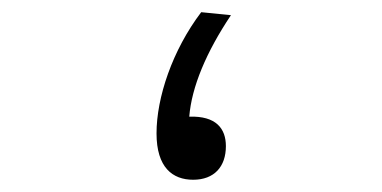

<svg xmlns="http://www.w3.org/2000/svg" viewBox="-20 -292 626 315"><path d="M296.9 2.9C331.5 2.9 350.6 -18.6 350.6 -52.2C350.6 -81.1 334.5 -102.1 290.5 -100.6C294.4 -149.4 318.4 -206.5 358.9 -267.1L310.1 -272C262.7 -209.5 236.8 -131.8 236.8 -73.2C236.8 -17.1 263.2 2.9 296.9 2.9Z"/></svg>

Font: Cascadia Mono Light
Style: Regular
Weight: 300
Monospace: yes
Designer: Aaron Bell
Foundry: Saja Typeworks
Version: Version 2404.023